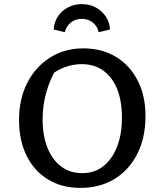

<svg xmlns="http://www.w3.org/2000/svg" viewBox="-20 -907 783 937"><path d="M373 10Q282 10 214.5 -31Q147 -72 110 -146.5Q73 -221 73 -322Q73 -425 113.5 -503.5Q154 -582 225 -626.5Q296 -671 386 -671Q478 -671 546 -629.5Q614 -588 652 -514Q690 -440 690 -341Q690 -236 650.5 -157Q611 -78 539.5 -34Q468 10 373 10ZM382 -62Q440 -62 483 -95Q526 -128 550.5 -189Q575 -250 575 -333Q575 -415 551.5 -473Q528 -531 484 -562.5Q440 -594 378 -594Q337 -594 296 -579Q255 -564 220 -534L261 -582Q188 -462 188 -324Q188 -244 212 -185Q236 -126 279 -94Q322 -62 382 -62ZM379 -887Q417 -887 447.5 -870.5Q478 -854 496.5 -826Q515 -798 517 -763L461 -750Q456 -778 433.5 -796.5Q411 -815 379 -815Q347 -815 325 -796.5Q303 -778 296 -750L242 -763Q244 -798 262 -826Q280 -854 311 -870.5Q342 -887 379 -887Z"/></svg>

Font: Piazzolla Thin SemiBold
Style: Regular
Weight: 600
Version: Version 2.005